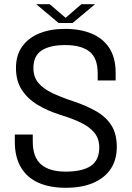

<svg xmlns="http://www.w3.org/2000/svg" viewBox="-20 -884 626 914"><path d="M293.5 10Q217 10 162.8 -14.2Q108.5 -38.5 79.5 -87.5Q50.5 -136.5 50.5 -209.5Q50.5 -219.5 50.5 -226.5Q50.5 -233.5 50.5 -243.5H136Q136 -234 136 -227.5Q136 -221 136 -211Q136 -134.5 176 -100.8Q216 -67 292.5 -67Q371.5 -67 412 -94Q452.5 -121 452.5 -181.5Q452.5 -224 429.2 -252.2Q406 -280.5 365 -300.2Q324 -320 269.5 -336.5Q208 -355.5 159.8 -384.5Q111.5 -413.5 83.8 -456.2Q56 -499 56 -560.5Q56 -620.5 85.2 -662Q114.5 -703.5 167 -725Q219.5 -746.5 289 -746.5Q362.5 -746.5 416.8 -723.8Q471 -701 500.8 -654.8Q530.5 -608.5 530.5 -538.5Q530.5 -527.5 530.5 -519.8Q530.5 -512 530.5 -501H445Q445 -510.5 445 -518Q445 -525.5 445 -535Q445 -608 405.5 -638.8Q366 -669.5 290.5 -669.5Q218 -669.5 178.5 -644Q139 -618.5 139 -560.5Q139 -517 163.2 -488.8Q187.5 -460.5 229.5 -440.8Q271.5 -421 325.5 -403Q391 -381.5 438.2 -354.2Q485.5 -327 510.8 -286.5Q536 -246 536 -184.5Q536 -123 506.8 -79.5Q477.5 -36 423.2 -13Q369 10 293.5 10ZM152.5 -864H216.5L305 -788.5H280L367.5 -864H432.5L325.5 -774.5H259Z"/></svg>

Font: Epilogue
Style: Regular
Weight: 400
Designer: Tyler Finck
Foundry: Etcetera Type Co
Version: Version 2.112